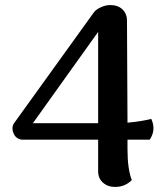

<svg xmlns="http://www.w3.org/2000/svg" viewBox="-20 -725 654 759"><path d="M578 -255Q598 -212 572 -173H484V-135Q484 -57 501 -13Q474 14 435 14Q406 14 387 -3Q368 -20 368 -48V-173H66Q42 -176 33 -199.5Q24 -223 37 -240L351 -676Q359 -687 378 -696Q397 -705 416 -705Q446 -705 464 -688Q482 -671 482 -643L484 -240Q539 -245 578 -255ZM110 -238H368V-599Z"/></svg>

Font: Arima Koshi Semi Bold
Style: Regular
Weight: 600
Designer: Joana Correia and Natanael Gama
Foundry: NDISCOVER
Version: Version 1.019;PS 001.019;hotconv 1.0.88;makeotf.lib2.5.64775